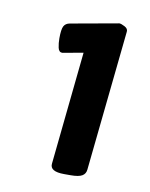

<svg xmlns="http://www.w3.org/2000/svg" viewBox="-57 -807 394 503"><g transform="rotate(10 140.0 -556.0)"><path d="M147 -349Q108 -349 111 -371L142 -671L87 -661Q78 -661 75.5 -672.5Q73 -684 73 -697Q73 -721 77.5 -729.5Q82 -738 93 -740L221 -763Q226 -763 235.5 -758Q245 -753 244 -745L205 -371Q204 -360 195 -354.5Q186 -349 164 -349Z"/></g></svg>

Font: Asap Condensed Condensed ExtraBold
Style: Italic
Weight: 800
Width: 3
Italic angle: -6°
Designer: Pablo Cosgaya
Foundry: Omnibus-Type
Version: Version 3.001; ttfautohint (v1.8.4.7-5d5b)